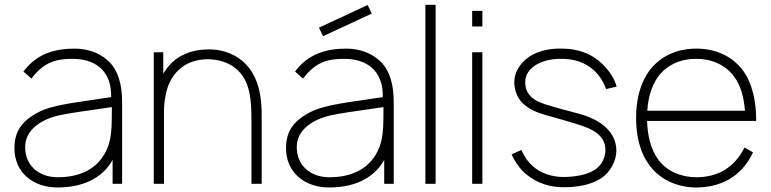

<svg xmlns="http://www.w3.org/2000/svg" viewBox="-20 -786 3295 821"><path d="M502.1 0V-352.1C502.1 -415.6 488.5 -487.5 438.5 -529.2C404.2 -560.4 353.1 -578.1 300 -578.1C215.6 -578.1 137.5 -557.3 80.2 -480.2L114.6 -450C170.8 -526 229.2 -534.4 291.7 -534.4C383.3 -534.4 458.3 -486.5 455.2 -370.8C313.5 -347.9 208.3 -340.6 140.6 -304.2C70.8 -266.7 41.7 -221.9 41.7 -152.1C41.7 -47.9 121.9 15.6 226 15.6C327.1 15.6 414.6 -18.8 461.5 -102.1V0ZM433.3 -139.6C395.8 -63.5 321.9 -28.1 227.1 -28.1C145.8 -28.1 87.5 -78.1 87.5 -157.3C87.5 -229.2 153.1 -276 237.5 -293.8C263.5 -300 335.4 -310.4 458.3 -328.1C458.3 -234.4 457.3 -188.5 433.3 -139.6Z M999 -538.5C955.2 -567.7 903.1 -578.1 854.2 -574C804.2 -571.9 753.1 -554.2 715.6 -518.8C701 -504.2 688.5 -488.5 678.1 -470.8V-562.5H637.5V0H681.2V-309.4C681.2 -333.3 683.3 -356.2 688.5 -379.2C695.8 -420.8 714.6 -460.4 744.8 -487.5C774 -515.6 814.6 -530.2 856.2 -532.3C899 -534.4 940.6 -525 975 -503.1C1045.8 -455.2 1055.2 -375 1055.2 -274V0H1099V-274C1101 -380.2 1084.4 -480.2 999 -538.5Z M1361.5 -631.2 1343.8 -667.7 1552.1 -764.6 1569.8 -728.1ZM1663.5 0V-352.1C1663.5 -415.6 1650 -487.5 1600 -529.2C1565.6 -560.4 1514.6 -578.1 1461.5 -578.1C1377.1 -578.1 1299 -557.3 1241.7 -480.2L1276 -450C1332.3 -526 1390.6 -534.4 1453.1 -534.4C1544.8 -534.4 1619.8 -486.5 1616.7 -370.8C1475 -347.9 1369.8 -340.6 1302.1 -304.2C1232.3 -266.7 1203.1 -221.9 1203.1 -152.1C1203.1 -47.9 1283.3 15.6 1387.5 15.6C1488.5 15.6 1576 -18.8 1622.9 -102.1V0ZM1594.8 -139.6C1557.3 -63.5 1483.3 -28.1 1388.5 -28.1C1307.3 -28.1 1249 -78.1 1249 -157.3C1249 -229.2 1314.6 -276 1399 -293.8C1425 -300 1496.9 -310.4 1619.8 -328.1C1619.8 -234.4 1618.8 -188.5 1594.8 -139.6Z M1799 0V-765.6H1842.7V0Z M1999 -739.6V-672.9H2042.7V-739.6ZM1999 -562.5V0H2042.7V-562.5Z M2616.7 -415.6C2604.2 -466.7 2555.2 -524 2502.1 -551C2465.6 -569.8 2424 -578.1 2384.4 -578.1C2344.8 -579.2 2304.2 -574 2265.6 -556.2C2217.7 -534.4 2179.2 -486.5 2179.2 -435.4C2179.2 -400 2191.7 -362.5 2224 -336.5C2258.3 -308.3 2296.9 -299 2333.3 -288.5C2377.1 -276 2410.4 -266.7 2436.5 -258.3C2509.4 -237.5 2568.8 -210.4 2568.8 -144.8C2568.8 -110.4 2552.1 -79.2 2524 -60.4C2491.7 -38.5 2437.5 -29.2 2389.6 -29.2C2340.6 -29.2 2293.8 -44.8 2261.5 -72.9C2235.4 -95.8 2221.9 -116.7 2209.4 -144.8L2167.7 -126C2180.2 -96.9 2204.2 -61.5 2230.2 -40.6C2282.3 1 2334.4 14.6 2391.7 14.6C2446.9 14.6 2506.3 5.2 2549 -22.9C2589.6 -47.9 2615.6 -99 2615.6 -141.7C2615.6 -226 2541.7 -277.1 2454.2 -300C2399 -314.6 2360.4 -325 2333.3 -333.3C2264.6 -352.1 2226 -377.1 2226 -435.4C2226 -500 2302.1 -536.5 2383.3 -534.4C2469.8 -534.4 2539.6 -491.7 2571.9 -405.2Z M3079.2 -59.4C3042.7 -37.5 3001 -28.1 2957.3 -28.1C2893.8 -28.1 2832.3 -53.1 2795.8 -102.1C2761.5 -147.9 2749 -208.3 2746.9 -268.8H3213.5C3213.5 -349 3199 -429.2 3154.2 -488.5C3106.2 -549 3036.5 -578.1 2957.3 -578.1C2878.1 -578.1 2808.3 -549 2760.4 -488.5C2713.5 -427.1 2700 -352.1 2700 -281.2C2700 -211.5 2713.5 -135.4 2760.4 -75C2806.2 -15.6 2879.2 15.6 2957.3 15.6C3006.2 15.6 3054.2 5.2 3096.9 -18.8C3138.5 -42.7 3175 -80.2 3200 -134.4L3163.5 -155.2C3141.7 -111.5 3112.5 -80.2 3079.2 -59.4ZM2795.8 -460.4C2832.3 -509.4 2893.8 -535.4 2957.3 -534.4C3019.8 -535.4 3081.2 -509.4 3117.7 -460.4C3147.9 -420.8 3160.4 -370.8 3165.6 -312.5H2747.9C2751 -366.7 2765.6 -419.8 2795.8 -460.4Z"/></svg>

Font: Manrope Thin
Style: Regular
Weight: 100
Width: 4
Designer: Michael Sharanda
Foundry: Michael Sharanda
Version: Version 2.000;PS 002.000;hotconv 1.0.88;makeotf.lib2.5.64775